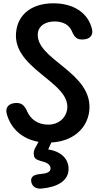

<svg xmlns="http://www.w3.org/2000/svg" viewBox="-20 -816 630 1163"><path d="M76 -192H74C34 -190 10 -166 21 -126C46 -35 116 26 213 43C209 52 203 62 198 72C186 91 181 107 186 129C191 150 211 155 247 165C273 173 286 187 286 203C288 227 260 235 227 238C186 241 165 254 169 283C174 312 195 330 233 326C321 318 401 282 395 199C391 140 344 100 272 89C278 75 285 61 291 47C414 41 504 -30 520 -138C553 -381 184 -454 210 -621C217 -659 254 -686 311 -686C364 -686 399 -664 415 -628C430 -593 444 -575 480 -577H485C523 -579 547 -601 537 -641C513 -739 425 -796 303 -796C186 -796 101 -741 81 -644C30 -399 419 -324 386 -148C376 -98 332 -61 273 -61C211 -61 166 -92 144 -142C129 -176 112 -194 76 -192Z"/></svg>

Font: 寒蝉团圆体 Round
Style: Regular
Weight: 500
Designer: 寒蝉字型
Version: Version 2.700;Glyphs 3.1.1 (3135)